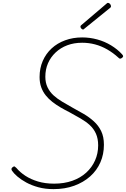

<svg xmlns="http://www.w3.org/2000/svg" viewBox="-20 -1295 876 1334"><path d="M352 19Q294 19 246.5 6Q199 -7 162.5 -27Q126 -47 101 -68.5Q76 -90 64 -108Q60 -114 59.5 -120Q59 -126 67 -133Q77 -141 82 -138Q87 -135 94 -128Q119 -98 156.5 -73.5Q194 -49 244 -34Q294 -19 356 -19Q426 -19 482.5 -39Q539 -59 579 -95.5Q619 -132 640.5 -180.5Q662 -229 662 -285Q662 -332 646.5 -366.5Q631 -401 603.5 -426Q576 -451 539.5 -472Q503 -493 463 -515Q431 -531 401 -548.5Q371 -566 344.5 -586.5Q318 -607 298 -632Q278 -657 266.5 -688.5Q255 -720 255 -760Q255 -821 277 -871.5Q299 -922 338.5 -958.5Q378 -995 432.5 -1015Q487 -1035 551 -1035Q604 -1035 655.5 -1021Q707 -1007 751.5 -980Q796 -953 828 -918Q836 -909 835.5 -904Q835 -899 828 -893Q820 -887 814 -887.5Q808 -888 802 -895Q766 -928 725 -951.5Q684 -975 640.5 -986.5Q597 -998 551 -998Q494 -998 447.5 -980.5Q401 -963 366.5 -930.5Q332 -898 313.5 -855.5Q295 -813 295 -762Q295 -720 310.5 -688Q326 -656 352.5 -632Q379 -608 413 -588Q447 -568 484 -547Q523 -526 561.5 -503.5Q600 -481 632 -452Q664 -423 683 -384Q702 -345 702 -289Q702 -223 677.5 -167Q653 -111 606.5 -69.5Q560 -28 495.5 -4.5Q431 19 352 19ZM557 -1090Q551 -1090 545 -1096.5Q539 -1103 539 -1109Q539 -1111 539.5 -1113.5Q540 -1116 542 -1118L717 -1267Q721 -1270 723.5 -1272.5Q726 -1275 730 -1275Q735 -1275 740 -1271.5Q745 -1268 748 -1262.5Q751 -1257 751 -1252Q751 -1249 750.5 -1247Q750 -1245 747 -1242L568 -1097Q564 -1094 562 -1092Q560 -1090 557 -1090Z"/></svg>

Font: Playwrite CO Thin
Style: Regular
Weight: 250
Version: Version 1.002